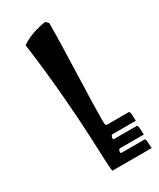

<svg xmlns="http://www.w3.org/2000/svg" viewBox="-157 -645 580 699"><g transform="rotate(-30 132.5 -295.5)"><path d="M258 -155Q263 -155 264 -140.5Q265 -126 265 -115H166Q162 -115 160 -106Q158 -97 162 -97H258Q263 -97 264 -82.5Q265 -68 265 -57H165Q160 -57 158 -48.5Q156 -40 162 -40H258Q263 -40 264 -25Q265 -10 265 0H101Q98 0 96.5 -41Q95 -82 91.5 -156.5Q88 -231 79.5 -332Q71 -433 55 -554Q82 -572 114 -581.5Q146 -591 158 -591Q162 -591 170 -580Q170 -542 168.5 -486.5Q167 -431 165 -371.5Q163 -312 161.5 -261.5Q160 -211 160 -183Q160 -166 161 -160.5Q162 -155 167 -155Z"/></g></svg>

Font: Ruwudu SemiBold
Style: Regular
Weight: 600
Designer: Becca Hirsbrunner Spalinger
Foundry: SIL International
Version: Version 3.000